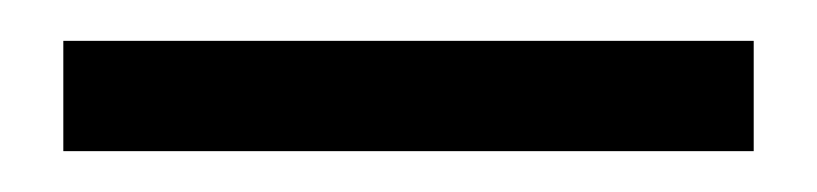

<svg xmlns="http://www.w3.org/2000/svg" viewBox="-20 -670 400 94"><path d="M11 -596V-650H349V-596Z"/></svg>

Font: DM Sans 12pt Light
Style: Regular
Weight: 300
Version: Version 4.004;gftools[0.9.30]